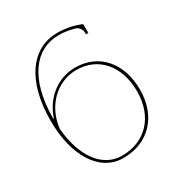

<svg xmlns="http://www.w3.org/2000/svg" viewBox="-131 -615 668 712"><g transform="rotate(-30 202.5 -259.5)"><path d="M214 -522.5C105 -522.5 30 -424.5 30 -252C30 -100.5 95.5 2.5 195.5 2.5C304 2.5 375 -73.5 375 -187C375 -301.5 308 -378 206.5 -378C133.5 -378 71.5 -330 46.5 -258.5C44.5 -253 42.5 -248.5 42.5 -259.5C44.5 -425 114 -512.5 214 -512.5C236.5 -512.5 258.5 -509 280.5 -503C296 -498.5 304 -482.5 304 -472.5V-464.5H314V-500.5C314 -502.5 312.5 -503 311.5 -503.5C281.5 -516 247 -522.5 214 -522.5ZM44.5 -207.5C53.5 -301.5 123.5 -368 206.5 -368C300.5 -368 362.5 -295.5 362.5 -187C362.5 -79.5 296.5 -7.5 195.5 -7.5C113.5 -7.5 55.5 -84 44.5 -207.5Z"/></g></svg>

Font: ZnikomitSC
Style: Regular
Weight: 100
Designer: gluk
Foundry: gluk
Version: Version 0.55